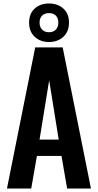

<svg xmlns="http://www.w3.org/2000/svg" viewBox="-20 -1082 562 1102"><path d="M343.5 -870.8Q311 -840.8 261.2 -840.8Q211.4 -840.8 179.2 -870.8Q147 -900.9 147 -952.1Q147 -1003.4 179 -1032.7Q210.9 -1062 261.2 -1062Q311.5 -1062 343.8 -1032.7Q376 -1003.4 376 -952.1Q376 -900.9 343.5 -870.8ZM261.2 -897Q286.1 -897 300.5 -912.1Q314.9 -927.2 314.9 -952.1Q314.9 -977.5 300.8 -992.2Q286.6 -1006.8 261.2 -1006.8Q235.8 -1006.8 221.4 -991.9Q207 -977.1 207 -952.1Q207 -927.7 221.4 -912.4Q235.8 -897 261.2 -897ZM20 0 182.1 -810.1H339.8L502 0H365.2L333 -187H191.9L159.2 0ZM207 -280.8H316.9L262.2 -621.1Z"/></svg>

Font: Oswald Medium
Style: Regular
Weight: 500
Designer: Vernon Adams
Foundry: Vernon Adams
Version: Version 4.103